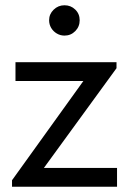

<svg xmlns="http://www.w3.org/2000/svg" viewBox="-20 -713 492 733"><path d="M25.9 -24.9 298.3 -403.8H39.1V-475.6H424.8V-452.6L147.5 -71.8H426.8V0H25.9ZM167.5 -635.7Q167.5 -659.2 184.8 -676Q202.1 -692.9 226.1 -692.9Q250.5 -692.9 267.3 -676.5Q284.2 -660.2 284.2 -635.7Q284.2 -611.3 267.3 -594.2Q250.5 -577.1 226.1 -577.1Q210.4 -577.1 197 -585Q183.6 -592.8 175.5 -606.2Q167.5 -619.6 167.5 -635.7Z"/></svg>

Font: Selawik
Style: Regular
Weight: 400
Designer: Aaron Bell
Foundry: Microsoft Corporation
Version: Version 1.01